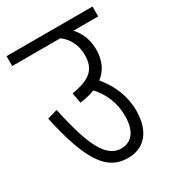

<svg xmlns="http://www.w3.org/2000/svg" viewBox="-153 -710 716 791"><g transform="rotate(-30 204.5 -315.0)"><path d="M0 -622V-575H229C262 -550 282 -513 282 -466C282 -399 250 -368 159 -353L168 -304C195 -307 219 -313 239 -321C278 -279 300 -226 300 -165C300 -90 267 -56 220 -56C150 -56 108 -137 68 -327L20 -313C70 -83 128 -8 225 -8C301 -8 351 -61 351 -161C351 -230 324 -293 281 -344C317 -372 334 -412 334 -462C334 -507 318 -546 291 -575H409V-622Z"/></g></svg>

Font: Noto Sans Devanagari ExtraCondensed Light
Style: Regular
Weight: 300
Width: 2
Designer: Jelle Bosma - Monotype Design Team
Foundry: Monotype Imaging Inc.
Version: Version 2.004